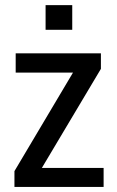

<svg xmlns="http://www.w3.org/2000/svg" viewBox="-20 -739 462 759"><path d="M145.5 -75.2Q206.1 -75.2 389.6 -75.2Q389.6 -56.6 389.6 0Q300.8 0 37.1 0Q37.1 -3.9 37.1 -15.6Q37.1 -21.5 37.1 -33.2Q37.1 -44.9 37.1 -62.5Q94.7 -160.2 268.6 -452.1Q211.9 -452.1 42 -452.1Q42 -470.7 42 -528.3Q126 -528.3 378.9 -528.3Q378.9 -512.7 378.9 -466.8Q320.3 -369.1 145.5 -75.2ZM265.6 -621.1Q239.3 -621.1 160.2 -621.1Q160.2 -645.5 160.2 -718.8Q186.5 -718.8 265.6 -718.8Q265.6 -694.3 265.6 -621.1Z"/></svg>

Font: Noto Sans Hebrew DECATHLON 
Style: Regular
Weight: 400
Designer: Monotype Design team
Version: Version 1.03 uh